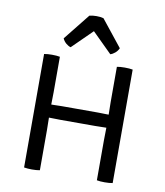

<svg xmlns="http://www.w3.org/2000/svg" viewBox="-85 -831 776 904"><g transform="rotate(10 303.0 -379.0)"><path d="M166.5 0Q150.5 3 128.5 3Q119 3 108.8 2.2Q98.5 1.5 91 0V-542.5Q98.5 -544 108.8 -544.8Q119 -545.5 128.5 -545.5Q151 -545.5 166.5 -542.5V-373Q166.5 -356 166 -343Q165.5 -330 165.5 -314Q169.5 -314 181.2 -314.2Q193 -314.5 204.5 -314.8Q216 -315 219 -315H386.5Q389.5 -315 401.2 -314.8Q413 -314.5 424.5 -314.2Q436 -314 440 -314Q440 -330 439.5 -343Q439 -356 439 -373V-542.5Q453.5 -545.5 476 -545.5Q499 -545.5 514.5 -542.5V0Q498.5 3 476.5 3Q453.5 3 439 0V-191.5Q439 -208.5 439.5 -221.8Q440 -235 440 -251.5Q436 -251.5 424.5 -251.2Q413 -251 401.2 -250.8Q389.5 -250.5 386.5 -250.5H219Q216 -250.5 204.5 -250.8Q193 -251 181.2 -251.2Q169.5 -251.5 165.5 -251.5Q165.5 -235 166 -221.8Q166.5 -208.5 166.5 -191.5ZM337 -757 437.5 -631Q431.5 -617.5 420.2 -608Q409 -598.5 398 -595.5L303.5 -689L208.5 -595.5Q197.5 -598.5 186.2 -608Q175 -617.5 169 -631L269.5 -757Q283 -761 303.5 -761Q323.5 -761 337 -757Z"/></g></svg>

Font: Signika SC Light
Style: Regular
Weight: 300
Designer: Anna Giedryś
Foundry: Anna Giedryś
Version: Version 2.000; ttfautohint (v1.8.3) -l 8 -r 50 -G 200 -x 9 -